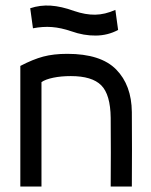

<svg xmlns="http://www.w3.org/2000/svg" viewBox="-20 -679 550 699"><path d="M54 0V-439Q100 -463 137.5 -473Q175 -483 225 -483Q347 -483 403 -426Q459 -369 460 -271Q461 -136 460 0H383Q384 -125 383 -250Q382 -335 348.5 -368.5Q315 -402 238 -402Q202 -402 173.5 -396Q145 -390 131 -380V0ZM250 -639Q291 -625 326.5 -625.5Q362 -626 400 -643L410 -570Q373 -550 329 -549.5Q285 -549 240 -565Q202 -578 169 -580.5Q136 -583 100 -576L90 -649Q126 -661 164.5 -658.5Q203 -656 250 -639Z"/></svg>

Font: Kreadon
Style: Regular
Weight: 400
Designer: kohakuno
Foundry: StudioGnu
Version: Version 1.000;Glyphs 3.1.2 (3151)